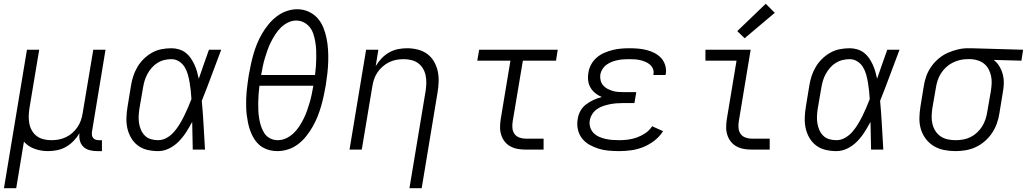

<svg xmlns="http://www.w3.org/2000/svg" viewBox="-20 -794 5450 1019"><path d="M1 205 123 -530H188L136 -218Q133 -198 132.5 -177Q132 -156 136 -136.5Q140 -117 150 -100Q160 -83 175.5 -71.5Q191 -60 211 -55Q231 -50 252 -50Q252 -50 252.5 -50Q253 -50 253 -50Q272 -50 291.5 -53.5Q311 -57 330 -66Q349 -75 364.5 -89Q380 -103 391.5 -120Q403 -137 409.5 -156Q416 -175 419 -195L475 -530H540L468 -94Q467 -85 468 -76.5Q469 -68 474.5 -61.5Q480 -55 488 -52.5Q496 -50 505 -50H521V8H495Q475 8 455.5 3Q436 -2 422.5 -15Q409 -28 404 -47.5Q399 -67 402 -87Q389 -65 370.5 -46Q352 -27 330 -14.5Q308 -2 283.5 3Q259 8 235 8Q198 8 164 -4Q130 -16 107 -42L66 205Z M819 8Q790 8 762 1.5Q734 -5 712 -21.5Q690 -38 676 -62Q662 -86 656 -113Q650 -140 651 -169.5Q652 -199 657 -228L675 -338Q679 -364 687 -389Q695 -414 709 -438Q723 -462 743 -481.5Q763 -501 787 -514.5Q811 -528 837.5 -533Q864 -538 890 -538Q910 -538 930 -532Q950 -526 965.5 -514Q981 -502 992 -486Q1003 -470 1011.5 -452Q1020 -434 1025.5 -414.5Q1031 -395 1035 -376Q1048 -414 1061.5 -452.5Q1075 -491 1089 -530H1154Q1128 -462 1103 -394Q1078 -326 1051 -259Q1057 -194 1060.5 -129.5Q1064 -65 1068 0H1003Q1002 -37 1001.5 -73.5Q1001 -110 1000 -147Q985 -119 968 -92.5Q951 -66 928.5 -43Q906 -20 877.5 -6Q849 8 819 8ZM819 -50Q843 -50 865 -62.5Q887 -75 903.5 -94Q920 -113 933 -134.5Q946 -156 957 -178Q968 -200 977.5 -222.5Q987 -245 996 -268Q995 -290 992.5 -312Q990 -334 986.5 -355.5Q983 -377 977 -398.5Q971 -420 960 -438Q949 -456 930.5 -468Q912 -480 890 -480Q871 -480 852 -475.5Q833 -471 816 -460.5Q799 -450 785.5 -434.5Q772 -419 762.5 -401.5Q753 -384 747.5 -365.5Q742 -347 739 -328L720 -218Q717 -199 716 -179Q715 -159 718 -140Q721 -121 728.5 -104Q736 -87 749 -74Q762 -61 780.5 -55.5Q799 -50 819 -50Z M1452 8Q1431 8 1411 3Q1391 -2 1374 -12Q1357 -22 1344 -37Q1331 -52 1322 -69Q1313 -86 1306.5 -105Q1300 -124 1296 -144Q1292 -164 1289.5 -184Q1287 -204 1286.5 -225Q1286 -246 1286.5 -267Q1287 -288 1289 -309Q1291 -330 1294 -351Q1297 -372 1300 -393Q1305 -421 1311 -449.5Q1317 -478 1325 -506Q1333 -534 1344 -561Q1355 -588 1370 -614Q1385 -640 1404.5 -664Q1424 -688 1448 -706.5Q1472 -725 1500.5 -735Q1529 -745 1557 -745Q1589 -745 1617 -732.5Q1645 -720 1664.5 -698.5Q1684 -677 1695.5 -649Q1707 -621 1713 -591.5Q1719 -562 1721 -531Q1723 -500 1722 -468Q1721 -436 1717.5 -404.5Q1714 -373 1709 -342Q1704 -314 1698 -285.5Q1692 -257 1684 -229.5Q1676 -202 1665 -174.5Q1654 -147 1639 -121Q1624 -95 1605 -71Q1586 -47 1561.5 -28.5Q1537 -10 1508.5 -1Q1480 8 1452 8ZM1366 -396H1652Q1655 -418 1656.5 -440.5Q1658 -463 1658.5 -485Q1659 -507 1658 -528.5Q1657 -550 1653.5 -571Q1650 -592 1643.5 -612.5Q1637 -633 1624.5 -649Q1612 -665 1593 -675Q1574 -685 1552 -685Q1530 -685 1508.5 -674.5Q1487 -664 1470 -647Q1453 -630 1440.5 -610.5Q1428 -591 1417.5 -570Q1407 -549 1399.5 -527.5Q1392 -506 1385.5 -484.5Q1379 -463 1374.5 -440.5Q1370 -418 1366 -396ZM1454 -50Q1477 -50 1498.5 -60Q1520 -70 1537.5 -86.5Q1555 -103 1568 -123Q1581 -143 1591.5 -164Q1602 -185 1609.5 -206.5Q1617 -228 1623.5 -250Q1630 -272 1634.5 -294Q1639 -316 1643 -339H1357Q1354 -317 1352.5 -295Q1351 -273 1350.5 -251Q1350 -229 1351 -207.5Q1352 -186 1355.5 -165Q1359 -144 1365.5 -124Q1372 -104 1383 -87Q1394 -70 1413 -60Q1432 -50 1454 -50Z M2153 205 2239 -312Q2242 -332 2242.5 -353Q2243 -374 2239 -393.5Q2235 -413 2225 -430Q2215 -447 2199.5 -458.5Q2184 -470 2164 -475Q2144 -480 2123 -480Q2123 -480 2123 -480Q2123 -480 2123 -480Q2103 -480 2083.5 -476.5Q2064 -473 2045.5 -464Q2027 -455 2011 -441Q1995 -427 1983.5 -410Q1972 -393 1965.5 -374Q1959 -355 1956 -335L1900 0H1835L1923 -530H1988L1974 -443Q1987 -465 2005 -484Q2023 -503 2045 -515.5Q2067 -528 2091.5 -533Q2116 -538 2140 -538Q2169 -538 2197 -531Q2225 -524 2247 -508Q2269 -492 2283 -468Q2297 -444 2303 -417Q2309 -390 2308 -360.5Q2307 -331 2302 -302L2218 205Z M2771 0Q2749 0 2728.5 -3.5Q2708 -7 2690 -16.5Q2672 -26 2659.5 -41.5Q2647 -57 2640.5 -76.5Q2634 -96 2634 -117Q2634 -138 2637 -159L2689 -472H2513L2523 -530H2940L2931 -472H2755L2701 -150Q2698 -132 2699.5 -114.5Q2701 -97 2710.5 -83.5Q2720 -70 2736.5 -64Q2753 -58 2771 -58H2865V0Z M3266 8Q3238 8 3210 5.5Q3182 3 3156.5 -5Q3131 -13 3108 -26Q3085 -39 3069 -59.5Q3053 -80 3047 -107Q3041 -134 3046 -162Q3049 -184 3060 -204.5Q3071 -225 3090 -239.5Q3109 -254 3130 -263.5Q3151 -273 3174 -279Q3155 -287 3139.5 -299.5Q3124 -312 3114 -329Q3104 -346 3101.5 -367Q3099 -388 3103 -409Q3106 -431 3117.5 -452Q3129 -473 3147 -488.5Q3165 -504 3187 -513.5Q3209 -523 3231 -528.5Q3253 -534 3275.5 -536Q3298 -538 3320 -538Q3344 -538 3367 -536Q3390 -534 3412 -528.5Q3434 -523 3454 -512.5Q3474 -502 3488.5 -486.5Q3503 -471 3510 -449Q3517 -427 3514 -404Q3513 -402 3512.5 -399.5Q3512 -397 3512 -396H3447Q3448 -397 3448 -398Q3448 -399 3448 -400Q3451 -415 3445.5 -428.5Q3440 -442 3429.5 -451Q3419 -460 3406 -465.5Q3393 -471 3379 -474.5Q3365 -478 3350 -479Q3335 -480 3320 -480Q3305 -480 3289.5 -479Q3274 -478 3259 -475Q3244 -472 3229 -466.5Q3214 -461 3200.5 -451.5Q3187 -442 3178 -428Q3169 -414 3166 -399Q3164 -383 3167.5 -368Q3171 -353 3180.5 -341.5Q3190 -330 3203.5 -323Q3217 -316 3231.5 -311.5Q3246 -307 3262 -306Q3278 -305 3294 -305H3357L3347 -247H3285Q3267 -247 3249.5 -245.5Q3232 -244 3215 -240.5Q3198 -237 3180.5 -231Q3163 -225 3148 -214.5Q3133 -204 3123 -188Q3113 -172 3110 -154Q3107 -136 3112.5 -118.5Q3118 -101 3130 -88.5Q3142 -76 3158.5 -68.5Q3175 -61 3192.5 -57Q3210 -53 3228.5 -51.5Q3247 -50 3266 -50Q3289 -50 3313 -53Q3337 -56 3360.5 -64.5Q3384 -73 3405.5 -87.5Q3427 -102 3441 -124L3499 -98Q3481 -69 3453 -47.5Q3425 -26 3394 -13.5Q3363 -1 3330.5 3.5Q3298 8 3266 8Z M3971 0Q3949 0 3928.5 -3.5Q3908 -7 3890 -16.5Q3872 -26 3859.5 -41.5Q3847 -57 3840.5 -76.5Q3834 -96 3834 -117Q3834 -138 3837 -159L3889 -472H3724V-530H3964L3901 -150Q3898 -132 3899.5 -114.5Q3901 -97 3910.5 -83.5Q3920 -70 3936.5 -64Q3953 -58 3971 -58H4065V0ZM3932 -591 3893 -629 4044 -774 4092 -726Z M4419 8Q4390 8 4362 1.5Q4334 -5 4312 -21.5Q4290 -38 4276 -62Q4262 -86 4256 -113Q4250 -140 4251 -169.5Q4252 -199 4257 -228L4275 -338Q4279 -364 4287 -389Q4295 -414 4309 -438Q4323 -462 4343 -481.5Q4363 -501 4387 -514.5Q4411 -528 4437.5 -533Q4464 -538 4490 -538Q4510 -538 4530 -532Q4550 -526 4565.5 -514Q4581 -502 4592 -486Q4603 -470 4611.5 -452Q4620 -434 4625.5 -414.5Q4631 -395 4635 -376Q4648 -414 4661.5 -452.5Q4675 -491 4689 -530H4754Q4728 -462 4703 -394Q4678 -326 4651 -259Q4657 -194 4660.5 -129.5Q4664 -65 4668 0H4603Q4602 -37 4601.5 -73.5Q4601 -110 4600 -147Q4585 -119 4568 -92.5Q4551 -66 4528.5 -43Q4506 -20 4477.5 -6Q4449 8 4419 8ZM4419 -50Q4443 -50 4465 -62.5Q4487 -75 4503.5 -94Q4520 -113 4533 -134.5Q4546 -156 4557 -178Q4568 -200 4577.5 -222.5Q4587 -245 4596 -268Q4595 -290 4592.5 -312Q4590 -334 4586.5 -355.5Q4583 -377 4577 -398.5Q4571 -420 4560 -438Q4549 -456 4530.5 -468Q4512 -480 4490 -480Q4471 -480 4452 -475.5Q4433 -471 4416 -460.5Q4399 -450 4385.5 -434.5Q4372 -419 4362.5 -401.5Q4353 -384 4347.5 -365.5Q4342 -347 4339 -328L4320 -218Q4317 -199 4316 -179Q4315 -159 4318 -140Q4321 -121 4328.5 -104Q4336 -87 4349 -74Q4362 -61 4380.5 -55.5Q4399 -50 4419 -50Z M5050 8Q5020 8 4990 2Q4960 -4 4935.5 -19Q4911 -34 4893.5 -57Q4876 -80 4867.5 -108Q4859 -136 4859.5 -166.5Q4860 -197 4865 -228L4883 -338Q4887 -365 4896.5 -391Q4906 -417 4922.5 -440.5Q4939 -464 4961.5 -483Q4984 -502 5010 -513.5Q5036 -525 5063 -531.5Q5090 -538 5117 -538Q5121 -538 5125 -538Q5129 -538 5133 -538L5410 -530L5401 -472L5254 -476Q5272 -462 5284 -442Q5296 -422 5302 -399Q5308 -376 5307.5 -351.5Q5307 -327 5302 -302L5284 -192Q5280 -165 5270.5 -138.5Q5261 -112 5245 -88Q5229 -64 5206.5 -44.5Q5184 -25 5158 -13Q5132 -1 5104.5 3.5Q5077 8 5050 8ZM5051 -50Q5071 -50 5091.5 -53.5Q5112 -57 5131 -66.5Q5150 -76 5166 -91Q5182 -106 5193 -124Q5204 -142 5210.5 -162Q5217 -182 5220 -202L5239 -312Q5242 -331 5243 -351Q5244 -371 5240 -390Q5236 -409 5227.5 -425.5Q5219 -442 5205 -454Q5191 -466 5172.5 -472.5Q5154 -479 5135 -480H5123Q5120 -480 5117.5 -480Q5115 -480 5112 -480Q5093 -480 5073 -475Q5053 -470 5034.5 -460.5Q5016 -451 5000.5 -436.5Q4985 -422 4974 -404.5Q4963 -387 4956.5 -367.5Q4950 -348 4947 -328L4928 -218Q4925 -197 4924.5 -176Q4924 -155 4929 -135Q4934 -115 4945 -98Q4956 -81 4972.5 -70Q4989 -59 5009.5 -54.5Q5030 -50 5051 -50Z"/></svg>

Font: Iosevka Curly Light Extended
Style: Italic
Weight: 300
Width: 7
Italic angle: -9°
Monospace: yes
Designer: Belleve Invis
Foundry: Belleve Invis
Version: Version 11.1.0; ttfautohint (v1.8.3)